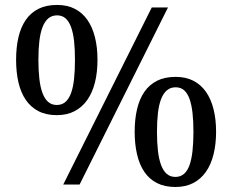

<svg xmlns="http://www.w3.org/2000/svg" viewBox="-20 -744 936 774"><path d="M373 -502.9Q373 -452.6 362.8 -411.6Q352.5 -370.6 332 -341.3Q311.5 -312 280.8 -295.9Q250 -279.8 209 -279.8Q166 -279.8 135 -295.9Q104 -312 84 -341.3Q64 -370.6 54.4 -411.6Q44.9 -452.6 44.9 -502.9Q44.9 -553.2 54.4 -594Q64 -634.8 84 -663.8Q104 -692.9 135.3 -708.5Q166.5 -724.1 210 -724.1Q251 -724.1 281.5 -708.5Q312 -692.9 332.3 -663.8Q352.5 -634.8 362.8 -594Q373 -553.2 373 -502.9ZM134.8 -502.9Q134.8 -460 138.7 -426Q142.6 -392.1 151.4 -368.7Q160.2 -345.2 174.3 -333Q188.5 -320.8 209 -320.8Q229.5 -320.8 243.7 -333Q257.8 -345.2 266.4 -368.7Q274.9 -392.1 278.6 -426Q282.2 -460 282.2 -502.9Q282.2 -545.4 278.6 -578.6Q274.9 -611.8 266.4 -635Q257.8 -658.2 244.1 -670.2Q230.5 -682.1 210 -682.1Q189.5 -682.1 175 -670.2Q160.6 -658.2 151.6 -635Q142.6 -611.8 138.7 -578.6Q134.8 -545.4 134.8 -502.9ZM851.1 -212.9Q851.1 -162.6 840.8 -121.6Q830.6 -80.6 810.1 -51.3Q789.6 -22 758.8 -6.1Q728 9.8 687 9.8Q644 9.8 612.8 -6.1Q581.5 -22 561.8 -51.3Q542 -80.6 532.5 -121.6Q522.9 -162.6 522.9 -212.9Q522.9 -263.2 532.5 -304Q542 -344.7 562 -373.8Q582 -402.8 613.3 -418.5Q644.5 -434.1 688 -434.1Q729 -434.1 759.5 -418.5Q790 -402.8 810.3 -373.8Q830.6 -344.7 840.8 -304Q851.1 -263.2 851.1 -212.9ZM612.8 -212.9Q612.8 -169.9 616.7 -136Q620.6 -102.1 629.4 -78.6Q638.2 -55.2 652.3 -43Q666.5 -30.8 687 -30.8Q707.5 -30.8 721.7 -43Q735.8 -55.2 744.1 -78.6Q752.4 -102.1 756.1 -136Q759.8 -169.9 759.8 -212.9Q759.8 -255.4 756.1 -288.6Q752.4 -321.8 744.1 -345Q735.8 -368.2 722.2 -380.1Q708.5 -392.1 688 -392.1Q667.5 -392.1 653.1 -380.1Q638.7 -368.2 629.6 -345Q620.6 -321.8 616.7 -288.6Q612.8 -255.4 612.8 -212.9ZM300.8 0H234.9L591.8 -713.9H657.2Z"/></svg>

Font: Droid Serif
Style: Regular
Weight: 400
Designer: Monotype Design team
Foundry: Monotype Imaging Inc.
Version: Version 1.03